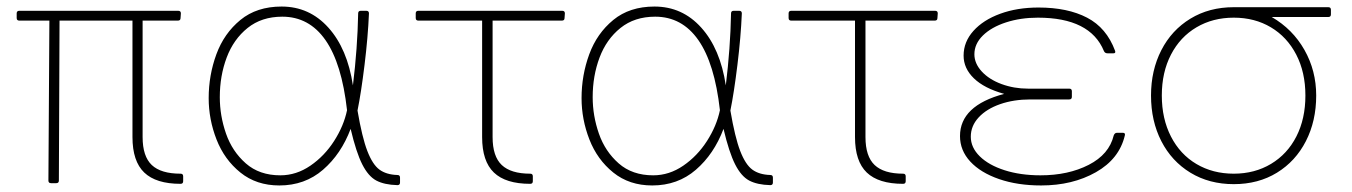

<svg xmlns="http://www.w3.org/2000/svg" viewBox="-20 -539 4132 587"><path d="M31 -484V-498Q31 -506 39 -506H525Q533 -506 533 -498L532 -484Q532 -476 524 -476H416V-120Q416 -61 444 -34.5Q472 -8 532 -8Q540 -8 540 0V15Q540 23 532 23Q457 23 421 -11.5Q385 -46 385 -120V-476H162L160 13Q160 21 152 21H136Q128 21 128 13L131 -476H39Q31 -476 31 -484Z M1052 -145Q1023 -68 967.5 -20Q912 28 834 28Q764 28 715 -11.5Q666 -51 642 -112.5Q618 -174 618 -239Q618 -309 641.5 -373Q665 -437 715 -478Q765 -519 841 -519Q926 -519 984 -454.5Q1042 -390 1059 -278Q1073 -392 1075 -498Q1075 -506 1083 -506H1100Q1108 -506 1108 -498Q1105 -426 1094.5 -340.5Q1084 -255 1073 -201Q1087 -119 1103 -77.5Q1119 -36 1140 -20.5Q1161 -5 1195 -4Q1203 -4 1203 4V19Q1203 27 1195 27Q1155 26 1130.5 13Q1106 0 1087.5 -36.5Q1069 -73 1052 -145ZM843 -488Q780 -488 737 -453.5Q694 -419 673 -363Q652 -307 652 -242Q652 -185 671 -130.5Q690 -76 731.5 -39.5Q773 -3 837 -3Q886 -3 929 -32.5Q972 -62 1001.5 -108Q1031 -154 1041 -202Q1025 -345 975 -416.5Q925 -488 843 -488Z M1601 -8Q1609 -8 1609 0V15Q1609 23 1601 23Q1526 23 1490 -11.5Q1454 -46 1454 -120V-476H1259Q1251 -476 1251 -484V-498Q1251 -506 1259 -506H1699Q1707 -506 1707 -498L1706 -484Q1706 -476 1698 -476H1486V-120Q1486 -61 1514 -34.5Q1542 -8 1601 -8Z M2192 -145Q2163 -68 2107.5 -20Q2052 28 1974 28Q1904 28 1855 -11.5Q1806 -51 1782 -112.5Q1758 -174 1758 -239Q1758 -309 1781.5 -373Q1805 -437 1855 -478Q1905 -519 1981 -519Q2066 -519 2124 -454.5Q2182 -390 2199 -278Q2213 -392 2215 -498Q2215 -506 2223 -506H2240Q2248 -506 2248 -498Q2245 -426 2234.5 -340.5Q2224 -255 2213 -201Q2227 -119 2243 -77.5Q2259 -36 2280 -20.5Q2301 -5 2335 -4Q2343 -4 2343 4V19Q2343 27 2335 27Q2295 26 2270.5 13Q2246 0 2227.5 -36.5Q2209 -73 2192 -145ZM1983 -488Q1920 -488 1877 -453.5Q1834 -419 1813 -363Q1792 -307 1792 -242Q1792 -185 1811 -130.5Q1830 -76 1871.5 -39.5Q1913 -3 1977 -3Q2026 -3 2069 -32.5Q2112 -62 2141.5 -108Q2171 -154 2181 -202Q2165 -345 2115 -416.5Q2065 -488 1983 -488Z M2741 -8Q2749 -8 2749 0V15Q2749 23 2741 23Q2666 23 2630 -11.5Q2594 -46 2594 -120V-476H2399Q2391 -476 2391 -484V-498Q2391 -506 2399 -506H2839Q2847 -506 2847 -498L2846 -484Q2846 -476 2838 -476H2626V-120Q2626 -61 2654 -34.5Q2682 -8 2741 -8Z M3163 28Q3091 28 3034.5 8.5Q2978 -11 2946.5 -45Q2915 -79 2915 -123Q2915 -216 3050 -252Q2989 -269 2957.5 -299.5Q2926 -330 2926 -369Q2926 -411 2956 -444.5Q2986 -478 3038 -497Q3090 -516 3155 -516Q3244 -516 3303.5 -485Q3363 -454 3389 -384Q3392 -376 3384 -376H3366Q3358 -376 3355 -383Q3313 -485 3153 -485Q3100 -485 3055.5 -470.5Q3011 -456 2985 -430.5Q2959 -405 2959 -373Q2959 -345 2981.5 -320.5Q3004 -296 3042 -282Q3080 -268 3123 -268H3249Q3257 -268 3257 -260V-243Q3257 -235 3249 -235H3130Q3079 -235 3037.5 -220.5Q2996 -206 2972 -180Q2948 -154 2948 -121Q2948 -88 2975.5 -61Q3003 -34 3051.5 -18.5Q3100 -3 3161 -3Q3246 -3 3308.5 -35Q3371 -67 3385 -125Q3388 -133 3395 -133H3413Q3417 -133 3418.5 -131Q3420 -129 3419 -125Q3402 -53 3330.5 -12.5Q3259 28 3163 28Z M4004 -247Q4004 -169 3972.5 -107.5Q3941 -46 3884 -11Q3827 24 3752 24Q3677 24 3619.5 -11Q3562 -46 3530.5 -107.5Q3499 -169 3499 -247Q3499 -324 3530.5 -385.5Q3562 -447 3619.5 -482Q3677 -517 3752 -517H4041Q4049 -517 4049 -509V-495Q4049 -487 4041 -487H3868Q3932 -450 3968 -386.5Q4004 -323 4004 -247ZM3752 -8Q3816 -8 3866 -38Q3916 -68 3943.5 -122Q3971 -176 3971 -247Q3971 -318 3943 -372Q3915 -426 3865.5 -455.5Q3816 -485 3752 -485Q3688 -485 3638 -455.5Q3588 -426 3560 -372Q3532 -318 3532 -247Q3532 -176 3560 -121.5Q3588 -67 3638 -37.5Q3688 -8 3752 -8Z"/></svg>

Font: LINE Seed JP_TTF Thin
Style: Regular
Weight: 250
Designer: LY Corporation & Fontrix & Fontworks
Version: Version 1.008